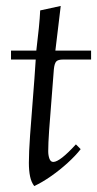

<svg xmlns="http://www.w3.org/2000/svg" viewBox="-20 -610 326 645"><path d="M95 15Q85 2 81 -17.5Q77 -37 77 -63Q77 -98 81 -155Q85 -212 90.5 -279Q96 -346 100 -410H17V-440H102Q107 -481 110.5 -516Q114 -551 115 -575L184 -590Q181 -562 176 -523Q171 -484 166 -440H286V-410H192Q175 -410 169 -403.5Q163 -397 161 -378Q157 -322 152.5 -268.5Q148 -215 145 -171.5Q142 -128 142 -102Q142 -88 146 -77Q150 -66 159 -66Q181 -66 235 -125L251 -109Q234 -87 207 -62.5Q180 -38 150.5 -17.5Q121 3 95 15Z"/></svg>

Font: Bona Nova
Style: Italic
Weight: 400
Italic angle: -4°
Designer: Mateusz Machalski
Foundry: Capitalics
Version: Version 4.001; ttfautohint (v1.8.3)